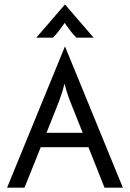

<svg xmlns="http://www.w3.org/2000/svg" viewBox="-20 -860 596 880"><path d="M146.5 -687.5H222.9C242.4 -706.9 256.2 -726.4 276.4 -754.9C296.5 -726.4 310.4 -706.9 329.9 -687.5H409L277.8 -839.6ZM12.5 0H92.4L166.7 -185.4H385.4L459 0H543.1L278.5 -645.8H277.1ZM193.1 -251.4 242.4 -375C254.9 -406.9 264.6 -433.3 275.7 -476.4C286.8 -433.3 297.2 -406.2 309.7 -375L359 -251.4Z"/></svg>

Font: Afacad
Style: Regular
Weight: 400
Designer: Kristian Moeller
Foundry: Dicotype
Version: Version 1.000